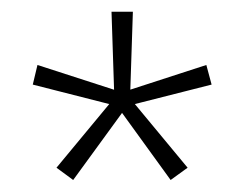

<svg xmlns="http://www.w3.org/2000/svg" viewBox="-20 -659 417 328"><path d="M105 -351.5 76.5 -372.5 168.5 -483.5 169.5 -480.5 36 -514.5 44 -548 177 -505 175 -502 170.5 -639H207L202.5 -502L200 -505L332.5 -548L341.5 -514.5L207.5 -480.5L208.5 -483.5L300.5 -372.5L271.5 -351.5L187.5 -467.5H189.5Z"/></svg>

Font: Anek Gurmukhi ExtraLight
Style: Regular
Weight: 250
Designer: Sarang Kulkarni (Gurmukhi), Yesha Goshar (Latin)
Foundry: Ek Type
Version: Version 1.003